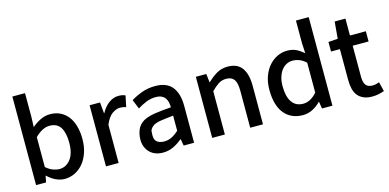

<svg xmlns="http://www.w3.org/2000/svg" viewBox="-74 -1226 3383 1669"><g transform="rotate(-15 1617.5 -392.0)"><path d="M342 13Q389 13 431.5 -7Q474 -27 507 -65Q540 -103 559.5 -158.5Q579 -214 579 -284Q579 -347 564.5 -399Q550 -451 522 -487.5Q494 -524 453.5 -544Q413 -564 361 -564Q316 -564 274 -543.5Q232 -523 197 -492L200 -586V-797H86V0H176L187 -57H190Q225 -23 264.5 -5Q304 13 342 13ZM320 -82Q294 -82 263 -93Q232 -104 200 -132V-401Q267 -468 331 -468Q400 -468 430 -419Q460 -370 460 -282Q460 -185 420 -133.5Q380 -82 320 -82Z M715 -550V0H829V-343Q855 -408 892 -434.5Q929 -461 963 -461Q980 -461 992 -459Q1004 -457 1018 -452L1039 -552Q1026 -558 1011.5 -561Q997 -564 977 -564Q932 -564 891 -534.5Q850 -505 821 -451H818L809 -550Z M1226 13Q1277 13 1320 -7.5Q1363 -28 1401 -60H1404L1414 0H1508V-331Q1508 -443 1459.5 -503.5Q1411 -564 1308 -564Q1242 -564 1186.5 -543.5Q1131 -523 1088 -496L1122 -412Q1157 -435 1200 -452.5Q1243 -470 1288 -470Q1318 -470 1338.5 -460.5Q1359 -451 1371 -434.5Q1383 -418 1388 -396Q1393 -374 1393 -350Q1308 -344 1245.5 -334.5Q1183 -325 1141 -302Q1098 -276 1081 -234Q1064 -192 1064 -146Q1064 -110 1076 -80.5Q1088 -51 1109.5 -30Q1131 -9 1160.5 2Q1190 13 1226 13ZM1261 -78Q1224 -78 1199.5 -95Q1175 -112 1175 -154Q1175 -171 1176.5 -190.5Q1178 -210 1200 -230Q1213 -242 1230 -248.5Q1247 -255 1270 -259.5Q1293 -264 1323 -267Q1353 -270 1393 -275V-139Q1359 -108 1328 -93Q1297 -78 1261 -78Z M1671 -550V0H1785V-390Q1822 -427 1852 -446Q1882 -465 1920 -465Q1969 -465 1991 -434.5Q2013 -404 2013 -332V0H2128V-346Q2128 -452 2087.5 -508Q2047 -564 1959 -564Q1903 -564 1859 -537.5Q1815 -511 1777 -474H1774L1765 -550Z M2486 13Q2534 13 2574.5 -8.5Q2615 -30 2646 -62H2649L2659 0H2753V-797H2638V-593L2643 -502Q2609 -531 2576 -547.5Q2543 -564 2495 -564Q2449 -564 2406.5 -544Q2364 -524 2331 -486.5Q2298 -449 2278.5 -395.5Q2259 -342 2259 -274Q2259 -134 2319.5 -60.5Q2380 13 2486 13ZM2513 -82Q2447 -82 2412.5 -132Q2378 -182 2378 -276Q2378 -321 2389 -356.5Q2400 -392 2418.5 -416.5Q2437 -441 2462.5 -454.5Q2488 -468 2517 -468Q2548 -468 2577.5 -457Q2607 -446 2638 -418V-149Q2580 -82 2513 -82Z M3110 13Q3140 13 3167.5 7Q3195 1 3218 -7L3197 -92Q3185 -87 3168.5 -83Q3152 -79 3138 -79Q3095 -79 3076.5 -103.5Q3058 -128 3058 -179V-458H3201V-550H3058V-702H2961L2948 -550L2863 -544V-458H2943V-180Q2943 -137 2951.5 -101Q2960 -65 2980 -40Q3000 -15 3032 -1Q3064 13 3110 13Z"/></g></svg>

Font: Alpha Sans Medium
Style: Regular
Weight: 500
Designer: [Spoqa Han Sans Neo] Dong-huui Kim  Younghwa Kang  Yujin Lee  [Noto Sans] Ryoko NISHIZUKA  (kana & ideographs); Paul D. 
Foundry: Spoqa (http://www.spoqa-han-sans.com)
Version: Version 1.100;hotconv 1.0.109;makeotfexe 2.5.65596